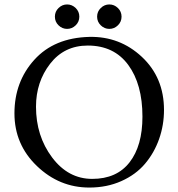

<svg xmlns="http://www.w3.org/2000/svg" viewBox="-20 -830 803 864"><path d="M433.5 -794Q450 -810 472 -810Q494 -810 510.5 -794Q527 -778 527 -755Q527 -732 510.5 -716Q494 -700 472 -700Q450 -700 433.5 -716Q417 -732 417 -755Q417 -778 433.5 -794ZM243.5 -794Q260 -810 282 -810Q304 -810 320.5 -794Q337 -778 337 -755Q337 -732 320.5 -716Q304 -700 282 -700Q260 -700 243.5 -716Q227 -732 227 -755Q227 -778 243.5 -794ZM375 -625Q269 -625 205.5 -543Q142 -461 142 -350Q142 -218 214.5 -121.5Q287 -25 395 -25Q505 -25 563 -99.5Q621 -174 621 -305Q621 -451 557 -538Q493 -625 375 -625ZM45 -320Q45 -462 134.5 -561Q224 -660 382 -664Q519 -667 618.5 -574Q718 -481 718 -335Q718 -267 696 -204.5Q674 -142 632.5 -93Q591 -44 526 -15Q461 14 382 14Q247 14 146 -83Q45 -180 45 -320Z"/></svg>

Font: EB Garamond
Style: SC
Weight: 400
Version: Version 000.010